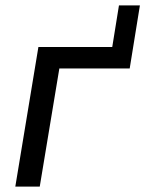

<svg xmlns="http://www.w3.org/2000/svg" viewBox="-20 -695 541 715"><path d="M37 0 123 -520H398L423 -675H501L463 -440H201L128 0Z"/></svg>

Font: Iosevka Medium Oblique
Style: Regular
Weight: 500
Italic angle: -9°
Monospace: yes
Designer: Belleve Invis
Foundry: Belleve Invis
Version: Version 32.5.0; ttfautohint (v1.8.4)